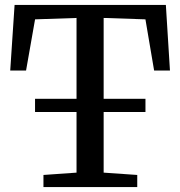

<svg xmlns="http://www.w3.org/2000/svg" viewBox="-20 -763 735 783"><path d="M292.1 -59V-689.8L123 -684.1L86.3 -475.5H21.7L39.5 -743H656.4L673.1 -475.5H608.5L573.1 -684.1L402.7 -689.8V-59L539.7 -49.5V0H157.2V-49.5ZM573.2 -360.2V-306.3H122.9V-360.2Z"/></svg>

Font: Merriweather 7pt Light
Style: Regular
Weight: 300
Designer: Eben Sorkin
Foundry: Eben Sorkin
Version: Version 2.200;gftools[0.9.31]